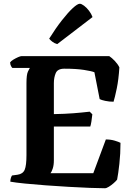

<svg xmlns="http://www.w3.org/2000/svg" viewBox="-20 -1003 710 1023"><path d="M539 0Q510 0 458.5 -2Q407 -4 346 -7.5Q285 -11 224 -15.5Q163 -20 113 -25Q63 -30 35 -35Q35 -46 38 -55Q41 -64 44 -68L73 -72Q102 -76 111.5 -98.5Q121 -121 121 -176V-560Q121 -606 129 -622Q137 -638 139 -641H46Q43 -643 38.5 -651.5Q34 -660 34 -671Q39 -678 51.5 -685.5Q64 -693 76.5 -698.5Q89 -704 95 -704H562Q576 -695 592 -678Q608 -661 616 -644Q612 -579 602 -531Q592 -483 585 -461Q562 -461 541 -465.5Q520 -470 511 -475L483 -618Q469 -624 427.5 -630.5Q386 -637 323 -637Q287 -637 277 -613.5Q267 -590 267 -560V-395Q325 -396 370 -399.5Q415 -403 458 -408L472 -394Q470 -374 467 -355.5Q464 -337 461 -329H267V-149Q267 -123 261 -105Q255 -87 249 -80H477L544 -260Q570 -260 591.5 -253.5Q613 -247 622 -242Q622 -184 616 -130Q610 -76 604 -46Q598 -38 585.5 -27Q573 -16 560 -8Q547 0 539 0ZM285 -768Q270 -772 258.5 -781Q247 -790 242 -797Q277 -853 310 -895Q343 -937 368 -960Q393 -983 405 -983Q414 -983 428 -972.5Q442 -962 454.5 -945.5Q467 -929 473 -912Z"/></svg>

Font: Texturina 72pt ExtraBold
Style: Regular
Weight: 800
Designer: Guillermo Torres Carreño
Foundry: Omnibus-Type
Version: Version 1.002; ttfautohint (v1.8.3)